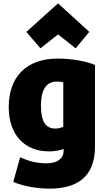

<svg xmlns="http://www.w3.org/2000/svg" viewBox="-20 -904 640 1144"><path d="M326 -699 221 -616 137 -714 326 -884 512 -714 431 -616ZM546 -30C546 145 445 220 275 220C196 220 116 204 59 180L100 33C146 54 194 69 258 69C324 69 359 39 359 -5V-17C348 -12 317 -2 272 -2C128 -2 32 -99 32 -266C32 -443 134 -555 324 -555C408 -555 494 -539 546 -517ZM357 -149V-413C348 -416 337 -418 319 -418C254 -418 224 -368 224 -273C224 -179 253 -138 310 -138C329 -138 345 -143 357 -149Z"/></svg>

Font: Repo Black
Style: Regular
Weight: 900
Designer: Stefan Peev
Foundry: Context Ltd
Version: Version 1.502